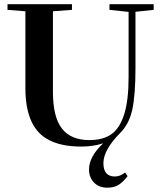

<svg xmlns="http://www.w3.org/2000/svg" viewBox="-20 -683 765 912"><path d="M365.7 13.2Q262.2 13.2 200.2 -24.9Q100.6 -85.4 100.6 -265.1V-629.4L15.6 -636.2V-663.1H321.8V-636.2L231.4 -629.4V-247.6Q231.4 -127 274.2 -72.3Q316.9 -17.6 404.8 -17.6Q468.8 -17.6 508.5 -45.2Q548.3 -72.8 569.6 -139.2Q590.8 -205.6 590.8 -315.9V-626.5L500 -636.2V-663.1H710V-636.2L623.5 -627V-360.4Q623.5 -233.4 608.6 -163.3Q593.8 -93.3 549.3 -49.8Q471.2 29.8 471.2 91.8Q471.2 155.3 525.4 155.3Q551.3 155.3 574.2 136.2L585.9 153.8Q562.5 184.1 541.5 196.3Q520.5 208.5 489.7 208.5Q450.2 208.5 426.5 184.1Q402.8 159.7 402.8 122.1Q402.8 61 470.2 -2.4Q423.8 13.2 365.7 13.2Z"/></svg>

Font: Elstob 14pt SemiBold
Style: Regular
Weight: 600
Designer: Peter S. Baker
Version: Version 1.015